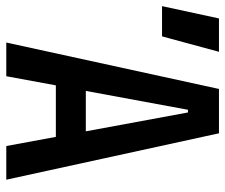

<svg xmlns="http://www.w3.org/2000/svg" viewBox="-74 -660 733 626"><g transform="rotate(90 293.0 -346.5)"><path d="M118.2 0 269.5 -693.4H414.1L565.4 0H455.6L425.8 -161.6H257.8L228 0ZM-0.5 -507.8 39.6 -693.4H148.4L98.1 -507.8ZM337.4 -592.3 275.9 -259.3H407.7L346.2 -592.3Z"/></g></svg>

Font: Caskaydia Cove Medium
Style: Regular
Weight: 500
Monospace: yes
Designer: Aaron Bell
Foundry: Saja Typeworks
Version: Version 4.300; ttfautohint (v1.8.3)